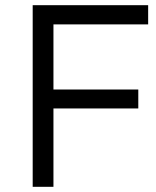

<svg xmlns="http://www.w3.org/2000/svg" viewBox="-20 -720 603 740"><path d="M186 -626V-375H513V-302H186V0H106V-700H551V-626Z"/></svg>

Font: Kalaa
Style: Regular
Weight: 400
Version: Version 1.20 June 5, 2016